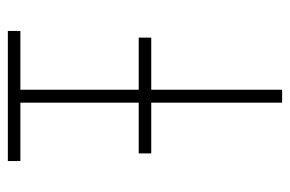

<svg xmlns="http://www.w3.org/2000/svg" viewBox="-145 -595 740 490"><g transform="rotate(-90 225.0 -350.0)"><path d="M78.5 -366H208V-668H59V-700H391V-668H241V-366H374V-334H241V0H208V-334H78.5Z"/></g></svg>

Font: League Mono Condensed Thin
Style: Regular
Weight: 100
Width: 1
Designer: Tyler Finck
Foundry: The League of Moveable Type / Tyler Finck
Version: Version 2.210